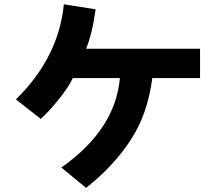

<svg xmlns="http://www.w3.org/2000/svg" viewBox="-20 -825 1040 903"><path d="M54.7 -357.4Q255.9 -554.7 280.3 -804.7L429.7 -781.2Q414.1 -666 384.8 -595.7H920.9V-458H696.3Q674.8 -288.1 593.3 -164.6Q511.7 -41 384.8 58.6L268.6 -37.1Q522.5 -215.8 543.9 -458H322.3Q306.6 -421.9 262.2 -365.2Q217.8 -308.6 171.9 -265.6Z"/></svg>

Font: Gothic A1 Black
Style: Regular
Weight: 900
Version: Version 2.50